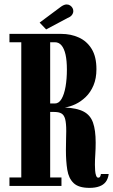

<svg xmlns="http://www.w3.org/2000/svg" viewBox="-20 -856 522 884"><path d="M392 9Q342 9 319 -13Q296 -35 289.8 -74.2Q283.5 -113.5 283.5 -164.5Q283.5 -190.5 284.2 -214.2Q285 -238 285 -252.5Q285 -289 280 -307.8Q275 -326.5 263 -333.5Q251 -340.5 230.5 -340.5H211V-39H263V0H23.5V-39H78V-661.5H23.5V-700H261.5Q306.5 -700 343.2 -683.2Q380 -666.5 402 -630.8Q424 -595 424 -537.5Q424 -495 410.5 -463Q397 -431 375 -409.8Q353 -388.5 327.8 -376.5Q302.5 -364.5 278.5 -361Q334.5 -358.5 365.2 -342.2Q396 -326 408.2 -291.5Q420.5 -257 420.5 -199Q420.5 -172 418.8 -145.8Q417 -119.5 417 -97.5Q417 -84.5 418 -70.8Q419 -57 422.5 -47.5Q426 -38 432 -38Q438.5 -38 441.2 -43.2Q444 -48.5 444.5 -55H480.5Q477.5 -32.5 466.8 -18.5Q456 -4.5 437.2 2.2Q418.5 9 392 9ZM211 -379.5H232.5Q251 -379.5 263.2 -400.2Q275.5 -421 281.8 -456.8Q288 -492.5 288 -535.5Q288 -576.5 281.8 -604.5Q275.5 -632.5 263.2 -647Q251 -661.5 233 -661.5H211ZM192.5 -720.5 162.5 -752 258.5 -823.5Q265.5 -829 272.8 -832.2Q280 -835.5 286.5 -835.5Q296 -835.5 303 -830.8Q310 -826 314 -819Q317.5 -812.5 317.5 -805Q317.5 -795.5 311.2 -787Q305 -778.5 291 -773Z"/></svg>

Font: Imbue Thin 10pt ExtraBold
Style: Regular
Weight: 800
Version: Version 1.102